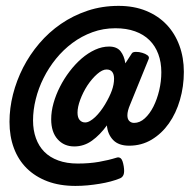

<svg xmlns="http://www.w3.org/2000/svg" viewBox="-20 -546 640 641"><path d="M264.2 -137.2Q272 -137.2 280.5 -142.1Q289.1 -147 297.9 -155.3Q306.6 -163.6 314.9 -174.3Q323.2 -185.1 330.6 -197.3Q346.2 -223.6 353.5 -244.1Q360.8 -264.6 360.8 -283.2Q360.8 -297.9 354.7 -305.9Q348.6 -314 335.4 -314Q321.8 -314 304.4 -298.8Q287.1 -283.7 271.5 -260.3Q256.8 -237.3 247.8 -212.9Q238.8 -188.5 238.8 -169.9Q238.8 -153.8 245.8 -145.5Q252.9 -137.2 264.2 -137.2ZM336.9 -127.4Q314 -95.7 287.1 -76.4Q260.3 -57.1 228 -57.1Q193.8 -57.1 172.4 -81.1Q150.9 -105 150.9 -147.9Q150.9 -173.8 158.7 -201.7Q166.5 -229.5 180.2 -256.3Q193.8 -283.2 212.4 -307.6Q231 -332 252.4 -350.6Q273.9 -369.1 297.4 -379.9Q320.8 -390.6 344.2 -390.6Q370.1 -390.6 382.6 -374.8Q395 -358.9 398.4 -334.5L420.4 -368.2Q423.3 -372.6 433.8 -372.8Q444.3 -373 455.1 -369.6Q465.3 -366.7 472.2 -361.6Q479 -356.4 476.6 -349.6L414.6 -197.3Q405.3 -175.8 405.3 -161.1Q405.3 -148.4 411.6 -142.1Q418 -135.7 427.7 -135.7Q446.8 -135.7 463.4 -150.9Q480 -166 492.2 -190.2Q504.4 -214.4 511.5 -244.4Q518.6 -274.4 518.6 -304.7Q518.6 -338.4 508.5 -365.5Q498.5 -392.6 479 -411.9Q459.5 -431.2 430.9 -441.4Q402.3 -451.7 365.2 -451.7Q324.7 -451.7 288.6 -438.5Q252.4 -425.3 221.9 -402.6Q191.4 -379.9 167 -349.9Q142.6 -319.8 125.5 -285.6Q108.4 -251.5 99.4 -215.1Q90.3 -178.7 90.3 -144Q90.3 -111.3 99.9 -84.7Q109.4 -58.1 127.9 -39.3Q146.5 -20.5 174.6 -10.3Q202.6 0 239.3 0Q278.3 0 310.3 -5.6Q342.3 -11.2 368.7 -19.5Q377.4 -22.5 383.5 -17.1Q389.6 -11.7 393.1 9.3Q396 27.8 392.6 36.9Q389.2 45.9 380.9 49.3Q366.7 55.2 349.4 59.8Q332 64.5 312.5 67.6Q293 70.8 272.5 72.8Q252 74.7 231.9 74.7Q179.2 74.7 138.4 59.3Q97.7 43.9 69.3 15.9Q41 -12.2 26.4 -51.5Q11.7 -90.8 11.7 -139.2Q11.7 -184.6 23.4 -231Q35.2 -277.3 57.1 -320.3Q79.1 -363.3 111.1 -400.9Q143.1 -438.5 183.6 -466.3Q224.1 -494.1 272.5 -510.3Q320.8 -526.4 376 -526.4Q427.2 -526.4 467.8 -509.8Q508.3 -493.2 536.1 -463.9Q564 -434.6 578.9 -394Q593.8 -353.5 593.8 -306.2Q593.8 -257.3 580.8 -212.6Q567.9 -168 543.9 -134Q520 -100.1 486.3 -79.8Q452.6 -59.6 411.1 -59.6Q376 -59.6 357.7 -78.6Q339.4 -97.7 336.9 -127.4Z"/></svg>

Font: Courier Prime
Style: Bold Italic
Weight: 700
Monospace: yes
Designer: Alan Dague-Greene
Foundry: Quote-Unquote Apps
Version: Version 1.202